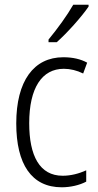

<svg xmlns="http://www.w3.org/2000/svg" viewBox="-20 -785 414 815"><path d="M356 -757V-765H291C264 -718 226 -666 186 -617V-606H221C264 -644 326 -713 356 -757ZM242 10C279 10 318 1 346 -14V-62C315 -48 281 -39 246 -39C148 -39 104 -124 104 -262C104 -412 158 -493 251 -493C278 -493 307 -486 333 -473L350 -519C323 -534 289 -542 249 -542C123 -542 49 -441 49 -261C49 -88 114 10 242 10Z"/></svg>

Font: Noto Sans Malayalam Condensed Light
Style: Regular
Weight: 300
Width: 3
Designer: Jelle Bosma - Monotype Design Team
Foundry: Monotype Imaging Inc.
Version: Version 2.104